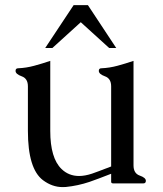

<svg xmlns="http://www.w3.org/2000/svg" viewBox="-20 -725 645 759"><path d="M158.7 -535.2 271 -704.6H327.6L439.5 -535.2H411.6L299.3 -637.2L187 -535.2ZM507.8 -71.3Q507.8 -39.6 532.2 -31Q556.6 -22.5 556.6 -10.3Q556.6 0 546.4 0H427.7Q419.4 0 419.4 -6.3V-38.1Q392.6 -27.8 371.8 -19.8Q351.1 -11.7 333.5 -5.9Q288.1 9.3 240.2 14.2Q233.4 14.6 227.1 14.6Q186.5 14.6 149.9 -12.7Q90.3 -57.6 90.3 -207.5V-383.8Q90.3 -414.6 65.9 -423.3Q41.5 -432.1 41.5 -444.8Q41.5 -455.1 51.8 -455.1Q84 -456.5 115.5 -465.1Q147 -473.6 178.7 -484.4V-207.5Q178.7 -100.1 223.1 -57.1Q251.5 -29.3 292.5 -29.3Q315.9 -29.3 343.8 -38.6Q354 -42 370.6 -48.3Q387.2 -54.7 398.9 -59.1Q401.4 -60.1 407 -62Q412.6 -64 419.4 -66.9V-383.8Q419.4 -414.6 395 -423.3Q370.6 -432.1 370.6 -444.8Q370.6 -455.1 380.9 -455.1Q413.1 -456.5 444.6 -465.1Q476.1 -473.6 507.8 -484.4Z"/></svg>

Font: Caudex
Style: Regular
Weight: 400
Version: Version 1.04